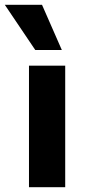

<svg xmlns="http://www.w3.org/2000/svg" viewBox="-56 -775 354 795"><path d="M64 0V-503H214V0ZM90 -568 -36 -755H118L200 -568Z"/></svg>

Font: Nunito Sans 7pt Condensed ExtraBold
Style: Regular
Weight: 800
Width: 3
Designer: Vernon Adams
Foundry: Vernon Adams
Version: Version 3.101;gftools[0.9.27]